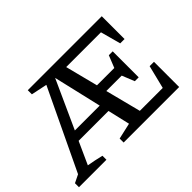

<svg xmlns="http://www.w3.org/2000/svg" viewBox="-118 -921 1191 1191"><g transform="rotate(-45 477.5 -325.0)"><path d="M713 -220 680 -302H545L605 -68H806L844 -221H882V0H395V-35L501 -59L467 -205H205L138 -57Q191 -48 244 -35V0H3V-35L56 -61L309 -592L204 -614V-650H853V-450H815L779 -583H474L529 -368H681L713 -448H747V-220ZM234 -267H452L378 -584Z"/></g></svg>

Font: Piazzolla SC Medium
Style: Regular
Weight: 500
Designer: Juan Pablo del Peral
Foundry: Huerta Tipografica
Version: Version 1.330